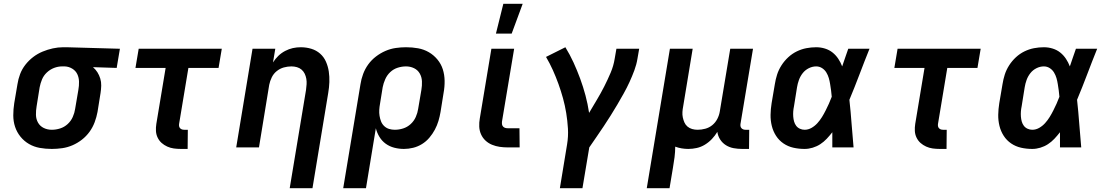

<svg xmlns="http://www.w3.org/2000/svg" viewBox="-20 -777 5840 1012"><path d="M253 8Q220 8 189.5 2.5Q159 -3 133 -18Q107 -33 88 -56.5Q69 -80 59.5 -108.5Q50 -137 50 -169Q50 -201 55 -233L72 -333Q76 -360 86 -386.5Q96 -413 114 -436Q132 -459 155 -476.5Q178 -494 204.5 -505Q231 -516 258.5 -522Q286 -528 313 -528H331L612 -520L595 -419L470 -423Q484 -411 493.5 -396Q503 -381 508.5 -363Q514 -345 513.5 -325.5Q513 -306 510 -287L494 -187Q489 -160 479 -133Q469 -106 452 -82.5Q435 -59 412 -41Q389 -23 362.5 -11.5Q336 0 308 4Q280 8 253 8ZM253 -93Q275 -93 297 -100Q319 -107 336.5 -123Q354 -139 363.5 -160.5Q373 -182 376 -203L393 -303Q397 -325 396.5 -346.5Q396 -368 387.5 -386Q379 -404 361 -415Q343 -426 322 -427H307Q286 -427 265 -419Q244 -411 227 -395Q210 -379 201.5 -358.5Q193 -338 189 -317L173 -217Q169 -194 169.5 -171.5Q170 -149 180.5 -130.5Q191 -112 210.5 -102.5Q230 -93 253 -93Z M969 8H934Q914 8 896 5.5Q878 3 861.5 -4.5Q845 -12 832 -23.5Q819 -35 811 -51.5Q803 -68 802 -86.5Q801 -105 804 -124L853 -419H694L711 -520H1149L1132 -419H973L924 -124Q923 -118 924 -112Q925 -106 929 -101.5Q933 -97 938.5 -95Q944 -93 951 -93H970Z M1507 215 1593 -303Q1595 -318 1596 -333Q1597 -348 1594.5 -362Q1592 -376 1586 -388.5Q1580 -401 1569.5 -410Q1559 -419 1545 -423Q1531 -427 1516 -427Q1496 -427 1476 -421.5Q1456 -416 1439 -402.5Q1422 -389 1412.5 -369.5Q1403 -350 1399 -330L1345 0H1225L1311 -520H1431L1419 -448Q1431 -467 1447 -482.5Q1463 -498 1483 -508.5Q1503 -519 1523.5 -523.5Q1544 -528 1565 -528Q1594 -528 1620.5 -520Q1647 -512 1667 -494.5Q1687 -477 1698 -452Q1709 -427 1713 -400Q1717 -373 1716 -344.5Q1715 -316 1710 -287L1627 215Z M1909 215H1789L1880 -333Q1884 -360 1894 -387Q1904 -414 1921 -437.5Q1938 -461 1961.5 -479Q1985 -497 2011.5 -508.5Q2038 -520 2065.5 -524Q2093 -528 2120 -528Q2153 -528 2183.5 -522.5Q2214 -517 2240 -502Q2266 -487 2285.5 -463.5Q2305 -440 2314 -411.5Q2323 -383 2323.5 -351Q2324 -319 2318 -287L2302 -187Q2298 -163 2291 -139.5Q2284 -116 2272 -93.5Q2260 -71 2243 -51Q2226 -31 2204 -17.5Q2182 -4 2157.5 2Q2133 8 2109 8Q2083 8 2058 1.5Q2033 -5 2013 -19.5Q1993 -34 1980 -55.5Q1967 -77 1961 -101ZM2061 -93Q2083 -93 2105 -100Q2127 -107 2144.5 -123Q2162 -139 2171.5 -160.5Q2181 -182 2184 -203L2201 -303Q2205 -326 2204 -348.5Q2203 -371 2192.5 -389.5Q2182 -408 2162.5 -417.5Q2143 -427 2120 -427Q2098 -427 2076 -420Q2054 -413 2037 -397Q2020 -381 2010.5 -359.5Q2001 -338 1997 -317L1983 -230Q1980 -214 1979 -198Q1978 -182 1980.5 -166.5Q1983 -151 1988.5 -137Q1994 -123 2005 -112.5Q2016 -102 2030.5 -97.5Q2045 -93 2061 -93Z M2719 0H2657Q2635 0 2614 -3Q2593 -6 2573.5 -14Q2554 -22 2539 -36Q2524 -50 2515.5 -69Q2507 -88 2506 -109.5Q2505 -131 2509 -153L2570 -520H2690L2626 -137Q2625 -129 2626 -122Q2627 -115 2631.5 -110Q2636 -105 2642.5 -103Q2649 -101 2657 -101H2718ZM2594 -600 2633 -757H2735L2677 -600Z M3050 215H2931L2969 -16Q2976 -58 2973.5 -99.5Q2971 -141 2964.5 -181Q2958 -221 2947.5 -259Q2937 -297 2923.5 -334.5Q2910 -372 2894 -407.5Q2878 -443 2858 -477L2960 -528Q2984 -489 3003 -447.5Q3022 -406 3038 -362.5Q3054 -319 3066 -274Q3078 -229 3085 -182Q3105 -216 3126 -251Q3147 -286 3165 -321.5Q3183 -357 3198.5 -393.5Q3214 -430 3220 -468L3229 -520H3349L3340 -468Q3335 -437 3323.5 -406Q3312 -375 3298 -344.5Q3284 -314 3267.5 -284.5Q3251 -255 3234 -226Q3217 -197 3199 -168.5Q3181 -140 3162.5 -112Q3144 -84 3124.5 -56Q3105 -28 3086 0Z M3389 215 3511 -520H3631L3581 -217Q3578 -202 3577 -187Q3576 -172 3579 -158Q3582 -144 3587.5 -131.5Q3593 -119 3603.5 -110Q3614 -101 3628 -97Q3642 -93 3657 -93Q3677 -93 3697.5 -98.5Q3718 -104 3734.5 -117.5Q3751 -131 3761 -150.5Q3771 -170 3774 -190L3829 -520H3949L3883 -124Q3882 -118 3883 -112Q3884 -106 3888 -101.5Q3892 -97 3897.5 -95Q3903 -93 3909 -93H3929L3928 8H3892Q3869 8 3847 4Q3825 0 3806.5 -11.5Q3788 -23 3776 -41.5Q3764 -60 3761 -82Q3749 -62 3732.5 -44.5Q3716 -27 3695.5 -14.5Q3675 -2 3652.5 3Q3630 8 3608 8Q3590 8 3572.5 5Q3555 2 3539 -4Q3539 23 3535.5 51Q3532 79 3527 107L3509 215Z M4221 8Q4190 8 4161.5 1.5Q4133 -5 4109.5 -21Q4086 -37 4070.5 -61Q4055 -85 4048 -113.5Q4041 -142 4041.5 -172Q4042 -202 4047 -233L4064 -333Q4068 -359 4076 -384Q4084 -409 4099 -432.5Q4114 -456 4134.5 -475Q4155 -494 4179.5 -506Q4204 -518 4230 -523Q4256 -528 4282 -528Q4306 -528 4328.5 -521Q4351 -514 4368.5 -500Q4386 -486 4398.5 -467Q4411 -448 4419 -427Q4427 -451 4435 -474Q4443 -497 4451 -520H4563Q4536 -453 4510.5 -385.5Q4485 -318 4457 -251Q4464 -188 4468.5 -125.5Q4473 -63 4479 0H4367Q4367 -20 4367 -40Q4367 -60 4367 -80Q4353 -62 4337.5 -45.5Q4322 -29 4303.5 -17Q4285 -5 4263.5 1.5Q4242 8 4221 8ZM4221 -93Q4240 -93 4257.5 -103Q4275 -113 4288.5 -128Q4302 -143 4312.5 -160Q4323 -177 4332 -195Q4341 -213 4349 -230.5Q4357 -248 4364 -267Q4363 -283 4360.5 -300Q4358 -317 4355.5 -333.5Q4353 -350 4348.5 -365.5Q4344 -381 4335.5 -395Q4327 -409 4313 -418Q4299 -427 4282 -427Q4262 -427 4243 -417.5Q4224 -408 4211 -391.5Q4198 -375 4191 -355.5Q4184 -336 4181 -317L4165 -217Q4162 -203 4161 -189.5Q4160 -176 4161 -162.5Q4162 -149 4165.5 -136.5Q4169 -124 4176.5 -114Q4184 -104 4196 -98.5Q4208 -93 4221 -93Z M4969 8H4934Q4914 8 4896 5.5Q4878 3 4861.5 -4.5Q4845 -12 4832 -23.5Q4819 -35 4811 -51.5Q4803 -68 4802 -86.5Q4801 -105 4804 -124L4853 -419H4694L4711 -520H5149L5132 -419H4973L4924 -124Q4923 -118 4924 -112Q4925 -106 4929 -101.5Q4933 -97 4938.5 -95Q4944 -93 4951 -93H4970Z M5421 8Q5390 8 5361.5 1.5Q5333 -5 5309.5 -21Q5286 -37 5270.5 -61Q5255 -85 5248 -113.5Q5241 -142 5241.5 -172Q5242 -202 5247 -233L5264 -333Q5268 -359 5276 -384Q5284 -409 5299 -432.5Q5314 -456 5334.5 -475Q5355 -494 5379.5 -506Q5404 -518 5430 -523Q5456 -528 5482 -528Q5506 -528 5528.5 -521Q5551 -514 5568.5 -500Q5586 -486 5598.5 -467Q5611 -448 5619 -427Q5627 -451 5635 -474Q5643 -497 5651 -520H5763Q5736 -453 5710.5 -385.5Q5685 -318 5657 -251Q5664 -188 5668.5 -125.5Q5673 -63 5679 0H5567Q5567 -20 5567 -40Q5567 -60 5567 -80Q5553 -62 5537.5 -45.5Q5522 -29 5503.5 -17Q5485 -5 5463.5 1.5Q5442 8 5421 8ZM5421 -93Q5440 -93 5457.5 -103Q5475 -113 5488.5 -128Q5502 -143 5512.5 -160Q5523 -177 5532 -195Q5541 -213 5549 -230.5Q5557 -248 5564 -267Q5563 -283 5560.5 -300Q5558 -317 5555.5 -333.5Q5553 -350 5548.5 -365.5Q5544 -381 5535.5 -395Q5527 -409 5513 -418Q5499 -427 5482 -427Q5462 -427 5443 -417.5Q5424 -408 5411 -391.5Q5398 -375 5391 -355.5Q5384 -336 5381 -317L5365 -217Q5362 -203 5361 -189.5Q5360 -176 5361 -162.5Q5362 -149 5365.5 -136.5Q5369 -124 5376.5 -114Q5384 -104 5396 -98.5Q5408 -93 5421 -93Z"/></svg>

Font: Iosevka Aile Oblique
Style: Bold
Weight: 700
Italic angle: -9°
Designer: Belleve Invis
Foundry: Belleve Invis
Version: Version 31.1.0; ttfautohint (v1.8.4)